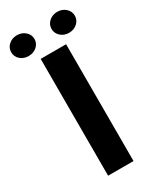

<svg xmlns="http://www.w3.org/2000/svg" viewBox="-279 -947 831 1012"><g transform="rotate(-30 136.5 -441.0)"><path d="M214.8 -710.9V0H60.1V-710.9ZM-57.1 -818.4Q-57.1 -845.2 -36.6 -863.5Q-16.1 -881.8 13.7 -881.8Q43 -881.8 63.7 -863.5Q84.5 -845.2 84.5 -818.4Q84.5 -791.5 63.7 -773.4Q43 -755.4 13.7 -755.4Q-16.1 -755.4 -36.6 -773.4Q-57.1 -791.5 -57.1 -818.4ZM188.5 -818.4Q188.5 -845.2 209 -863.8Q229.5 -882.3 259.3 -882.3Q289.1 -882.3 309.6 -863.8Q330.1 -845.2 330.1 -818.4Q330.1 -792 309.6 -773.4Q289.1 -754.9 259.3 -754.9Q229.5 -754.9 209 -773.4Q188.5 -792 188.5 -818.4Z"/></g></svg>

Font: Roboto Condensed ExtraBold
Style: Regular
Weight: 800
Designer: Christian Robertson
Foundry: Google
Version: Version 3.008; 2023